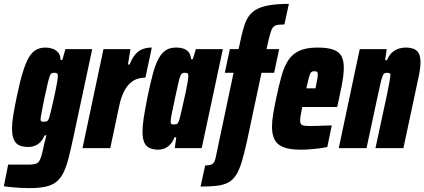

<svg xmlns="http://www.w3.org/2000/svg" viewBox="-54 -763 2186 989"><path d="M96 206Q73 206 48.5 204.5Q24 203 2.5 201Q-19 199 -34 196L-12 85Q5 85 21 85Q37 85 53.5 85Q70 85 86 85Q110 85 123.5 82.5Q137 80 145 70.5Q153 61 159 41Q165 21 172 -14Q176 -31 180 -46Q184 -61 185 -66H176Q168 -47 156 -33.5Q144 -20 127.5 -13Q111 -6 91 -6Q61 -6 43 -15.5Q25 -25 16.5 -46Q8 -67 8 -102Q8 -131 14.5 -170.5Q21 -210 32 -263Q48 -340 63 -389.5Q78 -439 94.5 -467Q111 -495 132 -506.5Q153 -518 181 -518Q199 -518 216.5 -512Q234 -506 246 -492Q258 -478 258 -454H267L283 -510H421L324 -56Q311 5 299.5 50Q288 95 273.5 125Q259 155 237 173Q215 191 181 198.5Q147 206 96 206ZM172 -136Q179 -136 184 -137Q189 -138 193 -143Q197 -148 200 -159Q202 -167 207.5 -188Q213 -209 219 -236.5Q225 -264 231 -291.5Q237 -319 240.5 -341Q244 -363 244 -371Q244 -383 239 -385.5Q234 -388 226 -388Q217 -388 212 -385.5Q207 -383 202.5 -371.5Q198 -360 192 -334.5Q186 -309 176 -263Q167 -220 161 -188Q155 -156 155 -150Q155 -143 157 -140Q159 -137 163 -136.5Q167 -136 172 -136Z M371 0 479 -510H618L605 -431H614Q627 -465 644 -484Q661 -503 682 -510.5Q703 -518 728 -518L695 -363Q672 -363 651.5 -356Q631 -349 613.5 -332Q596 -315 582 -286Q568 -257 559 -212L514 0Z M763 8Q735 8 716.5 -0.5Q698 -9 689 -29.5Q680 -50 680 -85Q680 -115 686.5 -156.5Q693 -198 704 -255Q719 -329 732.5 -379.5Q746 -430 762.5 -460.5Q779 -491 800.5 -504.5Q822 -518 852 -518Q878 -518 895 -511Q912 -504 920.5 -490.5Q929 -477 930 -458H939L955 -510H1094L985 0H846L854 -56H845Q836 -32 822 -18Q808 -4 792.5 2Q777 8 763 8ZM842 -122Q849 -122 854 -123Q859 -124 863 -130.5Q867 -137 871 -151Q874 -161 879 -183.5Q884 -206 890.5 -234Q897 -262 903 -290Q909 -318 912.5 -340Q916 -362 916 -371Q916 -383 911.5 -385.5Q907 -388 899 -388Q890 -388 885 -385.5Q880 -383 875 -371.5Q870 -360 864 -332.5Q858 -305 847 -255Q836 -203 830.5 -176Q825 -149 825 -137Q825 -130 827 -126.5Q829 -123 833 -122.5Q837 -122 842 -122Z M979 198 1003 89Q1026 89 1036.5 83.5Q1047 78 1051.5 67Q1056 56 1059 39L1149 -388H1104L1130 -510H1175L1189 -574Q1197 -609 1206 -636Q1215 -663 1230.5 -683.5Q1246 -704 1271.5 -717Q1297 -730 1336.5 -736.5Q1376 -743 1434 -743L1411 -637Q1382 -637 1367.5 -632.5Q1353 -628 1345.5 -611Q1338 -594 1329 -555L1319 -510H1384L1358 -388H1293L1218 -35Q1204 29 1191 71.5Q1178 114 1161.5 139.5Q1145 165 1121 177.5Q1097 190 1062.5 194Q1028 198 979 198Z M1496 8Q1438 8 1405.5 -5Q1373 -18 1360 -44.5Q1347 -71 1347 -109Q1347 -138 1353 -174.5Q1359 -211 1368 -254Q1382 -320 1395.5 -369.5Q1409 -419 1430.5 -452Q1452 -485 1488 -501.5Q1524 -518 1581 -518Q1634 -518 1663.5 -507Q1693 -496 1705 -473.5Q1717 -451 1717 -414Q1717 -395 1714 -371Q1711 -347 1705.5 -318Q1700 -289 1692 -254L1683 -212H1503Q1498 -187 1495 -170Q1492 -153 1492 -142Q1492 -129 1497 -123Q1502 -117 1514.5 -115.5Q1527 -114 1547 -114Q1557 -114 1576 -114.5Q1595 -115 1617 -116Q1639 -117 1655 -117L1632 -6Q1616 -2 1593 1Q1570 4 1545 6Q1520 8 1496 8ZM1524 -308H1571L1574 -323Q1579 -346 1581 -359Q1583 -372 1583 -380Q1583 -387 1581 -390.5Q1579 -394 1575 -395Q1571 -396 1565 -396Q1558 -396 1553 -394Q1548 -392 1544 -383.5Q1540 -375 1535.5 -357.5Q1531 -340 1524 -308Z M1691 0 1799 -510H1938L1930 -453H1939Q1952 -482 1969 -495.5Q1986 -509 2003.5 -513.5Q2021 -518 2034 -518Q2063 -518 2080 -510Q2097 -502 2104.5 -485.5Q2112 -469 2112 -442Q2112 -424 2108.5 -400.5Q2105 -377 2098 -347L2024 0H1880L1939 -274Q1948 -317 1952 -340.5Q1956 -364 1957 -374Q1957 -381 1955 -383.5Q1953 -386 1949.5 -387Q1946 -388 1940 -388Q1931 -388 1926 -385Q1921 -382 1916 -369.5Q1911 -357 1905 -329.5Q1899 -302 1888 -252L1834 0Z"/></svg>

Font: Saira Condensed Black
Style: Italic
Weight: 900
Width: 3
Italic angle: -12°
Designer: Hector Gatti with collaboration of the Omnibus-Type team
Foundry: Omnibus-Type
Version: Version 1.101